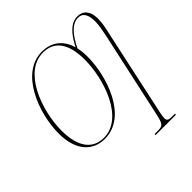

<svg xmlns="http://www.w3.org/2000/svg" viewBox="-247 -906 1327 1327"><g transform="rotate(-45 416.5 -242.0)"><path d="M251 11C472 11 568 -287 568 -475C568 -509 565 -539 559 -565C599 -648 649 -713 713 -713C755 -713 778 -679 778 -612C778 -572 768 -527 761 -491L623 142C606 219 598 230 548 230H518L516 240H715L717 230H688C655 230 642 225 642 199C642 186 645 168 651 142L787 -489C795 -524 805 -567 805 -612C805 -682 772 -723 715 -723C653 -723 603 -674 555 -580C526 -683 450 -724 370 -724C157 -724 51 -436 51 -241C51 -66 140 11 251 11ZM251 1C153 1 79 -68 79 -241C79 -438 180 -714 370 -714C470 -714 540 -647 540 -475C540 -286 446 1 251 1Z"/></g></svg>

Font: Noto Serif Display Condensed Thin
Style: Italic
Weight: 100
Width: 3
Italic angle: -12°
Designer: Monotype Design Team
Foundry: Monotype Imaging Inc.
Version: Version 2.009